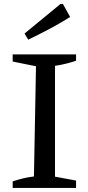

<svg xmlns="http://www.w3.org/2000/svg" viewBox="-20 -919 429 939"><path d="M42 0V-32Q69 -41 94.5 -47Q120 -53 146 -56L156 -595L42 -618V-653H352V-622Q329 -614 302.5 -607.5Q276 -601 249 -597V-55L352 -36V0ZM118 -725 100 -755 275 -899H288L323 -836Q274 -805 222 -777.5Q170 -750 118 -725Z"/></svg>

Font: Piazzolla 24pt Medium
Style: Regular
Weight: 500
Designer: Juan Pablo del Peral
Foundry: Huerta Tipografica
Version: Version 2.005